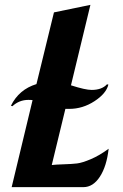

<svg xmlns="http://www.w3.org/2000/svg" viewBox="-20 -770 505 790"><path d="M420 -423 426 -422Q417 -385 368.5 -353.5Q320 -322 265 -322H249L193 -91Q209 -93 242.5 -94Q276 -95 297 -97.5Q318 -100 353.5 -115Q389 -130 427 -158Q419 -86 391 -43Q363 0 323 0H28L114 -358Q109 -359 97 -359Q59 -359 31 -333L25 -335Q58 -402 130 -424L202 -719L352 -750L272 -419Q331 -400 357 -400Q399 -400 420 -423Z"/></svg>

Font: Lobster 1.3
Style: Regular
Weight: 400
Designer: Pablo Impallari
Foundry: Pablo Impallari. www.impallari.com
Version: Version 1.003 2010